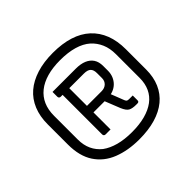

<svg xmlns="http://www.w3.org/2000/svg" viewBox="-138 -919 875 875"><g transform="rotate(-45 300.0 -481.0)"><path d="M300 -760Q360 -760 406 -745.5Q452 -731 483.5 -702Q515 -673 531 -631.5Q547 -590 547 -536V-406Q547 -357 530.5 -319Q514 -281 482.5 -255Q451 -229 405 -215.5Q359 -202 300 -202Q228 -202 172 -224Q116 -246 84.5 -293.5Q53 -341 53 -416V-546Q53 -597 69.5 -637Q86 -677 117.5 -704Q149 -731 195 -745.5Q241 -760 300 -760ZM300 -713Q252 -713 215 -702.5Q178 -692 152.5 -671.5Q127 -651 114 -621.5Q101 -592 101 -553V-400Q101 -364 114 -336Q127 -308 152 -288Q178 -269 215 -259Q252 -249 300 -249Q348 -249 385 -259Q422 -269 447.5 -288Q473 -307 486 -335Q499 -363 499 -399V-552Q499 -590 486.5 -619Q474 -648 451 -669Q426 -691 388 -702Q350 -713 300 -713ZM212 -608H224Q233 -608 236 -605.5Q239 -603 239 -598Q239 -551 239 -504Q239 -457 239 -410Q239 -389 239 -368.5Q239 -348 239 -327Q232 -327 223.5 -327Q215 -327 207 -327Q202 -327 199 -330Q196 -333 196 -338Q196 -383 196 -428Q196 -473 196 -518Q196 -563 196 -608ZM323 -635Q354 -635 375.5 -626Q397 -617 408.5 -599.5Q420 -582 420 -555V-525Q420 -506 413.5 -490Q407 -474 395 -462Q383 -450 366 -443.5Q349 -437 327 -437Q303 -437 279 -437Q255 -437 230 -437Q228 -437 226 -439Q224 -441 224 -443V-454V-479H333Q353 -479 365 -490.5Q377 -502 377 -520V-552Q377 -563 374.5 -570.5Q372 -578 367 -583Q357 -593 333 -593Q308 -593 283 -593Q258 -593 233.5 -593Q209 -593 184 -593Q179 -593 176 -596Q173 -599 173 -604Q173 -612 173 -620Q173 -628 173 -635Q211 -635 248.5 -635Q286 -635 323 -635ZM343 -466Q352 -444 360.5 -422Q369 -400 378 -377Q381 -370 384.5 -367.5Q388 -365 397 -365Q407 -365 407 -365Q407 -365 417 -365H420Q420 -358 420 -350.5Q420 -343 420 -335Q420 -329 417.5 -326.5Q415 -324 409 -324H401Q377 -324 364 -331Q351 -338 340 -364Q332 -385 323.5 -405.5Q315 -426 307 -447Z"/></g></svg>

Font: Recursive Light
Style: Regular
Weight: 300
Version: Version 1.085